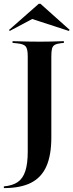

<svg xmlns="http://www.w3.org/2000/svg" viewBox="-41 -785 382 998"><path d="M103.2 -201.6V-492.7Q103.2 -530.6 92.7 -543.5Q82.3 -556.5 48.4 -559.7L24.2 -562.1V-571Q37.9 -571 58.1 -570.2Q78.2 -569.4 103.2 -569Q128.2 -568.5 155.6 -568.5H163.7H175Q200 -568.5 222.2 -569Q244.4 -569.4 261.7 -570.2Q279 -571 291.1 -571V-562.1L275.8 -560.5Q254.8 -558.1 244 -552Q233.1 -546 229.4 -532.3Q225.8 -518.5 225.8 -492.7V-201.6ZM-21 192.7V183.9Q24.2 179.8 51.2 161.3Q78.2 142.7 90.7 104Q103.2 65.3 103.2 3.2V-201.6H225.8V-70.2Q225.8 21.8 200 79.8Q174.2 137.9 119.8 165.3Q65.3 192.7 -21 192.7ZM9.7 -624.2 5.6 -629 160.5 -765.3H169.4L321 -629.8L316.9 -624.2L104 -693.5L166.1 -707.3Z"/></svg>

Font: Playfair 144pt SemiCondensed
Style: Bold
Weight: 700
Width: 4
Designer: Claus Eggers Sørensen
Foundry: Claus Eggers Sørensen
Version: Version 2.203